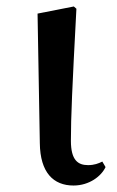

<svg xmlns="http://www.w3.org/2000/svg" viewBox="-20 -558 361 593"><path d="M207 15C256 15 293 -14 306 -42L296 -59C284 -53 271 -48 252 -48C221 -48 199 -63 199 -123C199 -197 203 -286 216 -531L208 -538L96 -516L103 -116C104 -25 145 15 207 15Z"/></svg>

Font: Noto Serif SC SemiBold
Style: Regular
Weight: 600
Designer: Ryoko NISHIZUKA 西塚涼子 (kana & ideographs); Frank Grießhammer (Latin, Greek & Cyrillic); Wenlong ZHANG 张文龙 (bopomofo); San
Foundry: Adobe
Version: Version 2.001;hotconv 1.1.0;makeotfexe 2.6.0